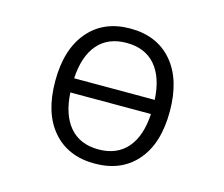

<svg xmlns="http://www.w3.org/2000/svg" viewBox="-105 -883 1210 1036"><g transform="rotate(15 500.0 -365.0)"><path d="M277.3 -404.3H727.5Q720.7 -529.3 663.1 -595.7Q605.5 -662.1 502.4 -662.1Q399.4 -662.1 341.8 -595.7Q284.2 -529.3 277.3 -404.3ZM277.3 -325.2Q284.2 -201.2 341.8 -134.3Q399.4 -67.4 502.4 -67.4Q605.5 -67.4 663.1 -134.3Q720.7 -201.2 727.5 -325.2ZM268.6 -642.6Q353.5 -742.2 502.4 -742.2Q651.4 -742.2 736.8 -642.6Q822.3 -543 822.3 -364.3Q822.3 -185.5 736.8 -86.9Q651.4 11.7 502.4 11.7Q353.5 11.7 268.1 -86.9Q182.6 -185.5 182.6 -364.3Q182.6 -543 268.6 -642.6Z"/></g></svg>

Font: Gen Shin Gothic Monospace Regular
Style: Regular
Weight: 400
Designer: [Source Han Sans]
Ryoko NISHIZUKA  (kana & ideographs); Paul D. Hunt (Latin, Greek & Cyrillic); Wenlong ZHANG  (bopomofo
Version: Version 1.002.20150607